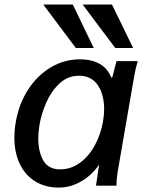

<svg xmlns="http://www.w3.org/2000/svg" viewBox="-20 -820 640 848"><path d="M171 -800H301.5L394 -608H315ZM345 -800H474.5L568 -608H489ZM43.5 -212Q43.5 -245 49.5 -280Q63 -359.5 103.2 -422.8Q143.5 -486 203.5 -522Q263.5 -558 333.5 -558Q385 -558 420.5 -537.8Q456 -517.5 471.5 -477L476.5 -480L494.5 -550H588.5Q581 -525 576.5 -503.2Q572 -481.5 567.5 -453.5L501 -68.5Q500.5 -65 498.5 -52.5Q496.5 -40 495.5 -27.5Q494.5 -15 494.5 0H404Q405.5 -11.5 408.5 -30.8Q411.5 -50 413 -61L418 -93Q401.5 -68.5 375.5 -45.2Q349.5 -22 314.5 -6.8Q279.5 8.5 240.5 8.5Q179.5 8.5 135 -19.2Q90.5 -47 67 -96.8Q43.5 -146.5 43.5 -212ZM435 -283.5Q440 -314.5 440 -337.5Q440 -402 412 -443.8Q384 -485.5 329 -485.5Q279 -485.5 242.2 -450.8Q205.5 -416 184 -366.2Q162.5 -316.5 154.5 -269Q149 -236 149 -208.5Q149 -150.5 171.2 -111.2Q193.5 -72 245.5 -72Q294 -72 333.8 -101.5Q373.5 -131 399.5 -179.5Q425.5 -228 435 -283.5Z"/></svg>

Font: JuliaMono MediumItalic
Style: Regular
Weight: 500
Italic angle: -9°
Monospace: yes
Designer: cormullion
Foundry: corm
Version: Version 0.049; ttfautohint (v1.8.4)